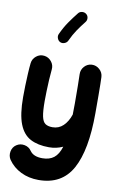

<svg xmlns="http://www.w3.org/2000/svg" viewBox="-121 -949 816 1300"><g transform="rotate(10 287.5 -299.0)"><path d="M132.8 -548.3Q163.1 -544.9 182.9 -520.5Q202.6 -496.1 199.2 -465.8Q195.8 -434.6 193.6 -394.5Q191.4 -354.5 190.2 -315.4Q189 -276.4 189 -248.5Q189 -177.7 196.5 -141.8Q204.1 -106 222.2 -93.8Q240.2 -81.5 271.5 -81.5Q314.5 -81.5 345 -110.8Q375.5 -140.1 392.1 -189.9Q393.1 -224.6 393.1 -266.6Q393.1 -335 392.3 -386.5Q391.6 -438 390.6 -467.3Q389.6 -498 410.4 -520.8Q431.2 -543.5 461.4 -544.9Q491.7 -545.9 514.6 -525.1Q537.6 -504.4 539.1 -473.6Q540 -453.6 540.5 -424.8Q541 -396 541.3 -348.6Q541.5 -301.3 541.5 -225.6Q541.5 28.8 470.5 157.7Q399.4 286.6 240.2 286.6Q172.9 286.6 118.7 260Q64.5 233.4 31.2 185.5Q14.6 160.2 20.3 129.4Q25.9 98.6 50.8 82Q76.2 64.9 106.9 70.8Q137.7 76.7 154.3 101.6Q178.7 137.2 240.2 137.2Q289.1 137.2 319.6 113.3Q350.1 89.4 366.7 35.6Q321.8 56.2 271.5 56.2Q194.8 56.2 143.6 29.3Q92.3 2.4 66.4 -63.7Q40.5 -129.9 40.5 -248.5Q40.5 -283.2 41.7 -326.2Q43 -369.1 45.2 -410.9Q47.4 -452.6 50.8 -482.4Q54.2 -512.7 78.4 -532.2Q102.5 -551.8 132.8 -548.3ZM362.8 -877Q375.5 -867.2 377 -850.8Q378.4 -834.5 368.7 -822.3Q341.3 -788.1 318.6 -754.6Q295.9 -721.2 275.9 -677.7Q269.5 -663.6 253.7 -657.5Q237.8 -651.4 223.6 -657.7Q210 -664.1 203.9 -679.9Q197.8 -695.8 204.1 -710Q227.1 -760.3 253.7 -798.3Q280.3 -836.4 307.6 -870.6Q317.4 -883.3 334 -885Q350.6 -886.7 362.8 -877Z"/></g></svg>

Font: Mikhak-DS1-FD ExtraBold
Style: Regular
Weight: 800
Designer: Amin Abedi
Version: Version 3.2